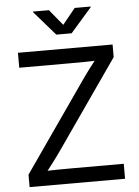

<svg xmlns="http://www.w3.org/2000/svg" viewBox="-62 -989 748 1036"><g transform="rotate(-5 312.5 -471.0)"><path d="M55.7 0V-67.4L393.1 -552.2Q415.5 -584.5 440.2 -616.7Q464.8 -648.9 489.3 -680.2L500 -649.9Q456.1 -647.5 411.6 -647Q367.2 -646.5 323.2 -646.5H56.2V-727.5H568.8V-659.2L237.3 -183.1Q213.4 -148.9 187.3 -114.7Q161.1 -80.6 135.3 -47.4L124.5 -77.6Q168.5 -80.1 212.2 -80.6Q255.9 -81.1 299.3 -81.1H572.8V0ZM242.7 -941.9 313 -856.4 382.3 -941.9H468.8V-938.5L354 -807.1H271L156.7 -938.5V-941.9Z"/></g></svg>

Font: Inter 18pt
Style: Regular
Weight: 400
Designer: Rasmus Andersson
Foundry: rsms
Version: Version 4.001;git-66647c0bb